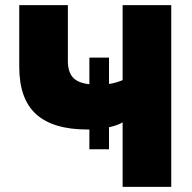

<svg xmlns="http://www.w3.org/2000/svg" viewBox="-20 -730 750 750"><path d="M459 -710H648.9V0H459V-252Q440.9 -240.7 405.8 -232.9V-147H329.1V-224.1H321.8Q188 -224.1 121.6 -283.4Q55.2 -342.8 55.2 -469.2V-710H245.1V-491.2Q245.1 -450.7 263.9 -428.5Q282.7 -406.2 329.1 -400.9V-504.9H405.8V-401.9Q433.1 -406.2 459 -417Z"/></svg>

Font: Rawline Black
Style: Regular
Weight: 900
Designer: Matt McInerney, Pablo Impallari, Rodrigo Fuenzalida
Foundry: Matt McInerney, Pablo Impallari, Rodrigo Fuenzalida
Version: Version 4.020;PS 004.020;hotconv 1.0.88;makeotf.lib2.5.64775